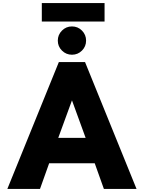

<svg xmlns="http://www.w3.org/2000/svg" viewBox="-20 -1229 930 1249"><path d="M383.1 -899.9Q356 -926.8 356 -964.8Q356 -1002.9 383.1 -1030Q410.2 -1057.1 448.2 -1057.1Q486.3 -1057.1 513.2 -1030Q540 -1002.9 540 -964.8Q540 -926.8 513.2 -899.9Q486.3 -873 448.2 -873Q410.2 -873 383.1 -899.9ZM252 -1088.9V-1209H660.2V-1088.9ZM27.8 0 362.8 -825.2H533.2L868.2 0H655.8L596.2 -167H299.8L240.2 0ZM358.9 -332H537.1L448.2 -576.2Z"/></svg>

Font: Hussar Preview
Style: Bold
Weight: 700
Foundry: Cannot Into Space Fonts, PlusOne Fonts
Version: Version 2.29RC2 "Millennial"